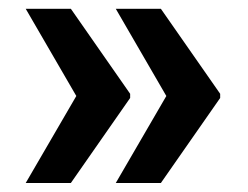

<svg xmlns="http://www.w3.org/2000/svg" viewBox="-20 -466 555 430"><path d="M340.3 -446.3 473.1 -255.9V-246.6L340.3 -56.2H239.3L352.5 -251L239.3 -446.3ZM138.7 -446.3 271.5 -255.9V-246.6L138.7 -56.2H37.6L150.9 -251L37.6 -446.3Z"/></svg>

Font: TypoPRO Roboto
Style: Regular
Weight: 900
Designer: Google
Version: Version 2.136; 2016